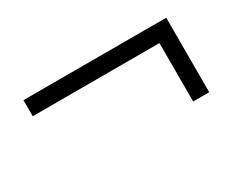

<svg xmlns="http://www.w3.org/2000/svg" viewBox="-51 -475 651 538"><g transform="rotate(-30 275.0 -205.5)"><path d="M44 -274V-326H506V-274ZM506 -85H454V-301H506Z"/></g></svg>

Font: Ysabeau Infant
Style: Italic
Weight: 400
Italic angle: -12°
Designer: Christian Thalmann (Catharsis Fonts)
Version: Version 2.001;gftools[0.9.30]; featfreeze: ss01,ss02,lnum